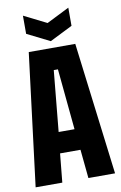

<svg xmlns="http://www.w3.org/2000/svg" viewBox="-97 -946 631 1000"><g transform="rotate(-10 218.0 -446.0)"><path d="M8 0 95 -700H341L428 0H287L272 -152H164L149 0ZM176 -263H260L229 -585H207ZM338 -892V-796L218 -736L98 -796V-892L218 -832Z"/></g></svg>

Font: Tektur Condensed SemiBold
Style: Regular
Weight: 600
Width: 3
Designer: Adam Jagosz
Foundry: Adam Jagosz
Version: Version 1.005;gftools[0.9.30]